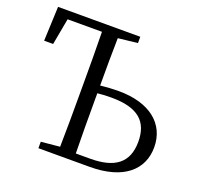

<svg xmlns="http://www.w3.org/2000/svg" viewBox="-127 -866 1034 1003"><g transform="rotate(20 390.0 -364.5)"><path d="M379 -41C377 -140 377 -239 377 -337V-375C402 -378 428 -379 455 -379C604 -379 665 -321 665 -210C665 -92 594 -41 459 -41ZM487 -694V-729H30L22 -538H72L99 -685H290C292 -589 292 -490 292 -392V-337C292 -239 292 -142 290 -46L186 -36V0H471C660 0 753 -87 753 -211C753 -340 653 -424 479 -424C446 -424 412 -422 377 -418C377 -508 377 -596 379 -682Z"/></g></svg>

Font: Shippori Mincho
Style: Regular
Weight: 400
Designer: Bonji Tadano  Ryoko NISHIZUKA  (kana & ideographs); Frank Grießhammer (Latin, Greek & Cyrillic); Wenlong ZHANG  (bopomof
Foundry: Adobe Systems Incorporated
Version: Version 1.003;PS 1.001;hotconv 16.6.54;makeotf.lib2.5.65590